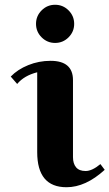

<svg xmlns="http://www.w3.org/2000/svg" viewBox="-20 -770 459 805"><path d="M154.5 -613.5Q131 -637 131 -670Q131 -703 154.5 -726.5Q178 -750 211 -750Q244 -750 267.5 -726.5Q291 -703 291 -670Q291 -637 267.5 -613.5Q244 -590 211 -590Q178 -590 154.5 -613.5ZM192 -515Q286 -515 286 -434V-111Q286 -84 299 -68.5Q312 -53 339 -53Q366 -53 401 -82L419 -58Q339 15 259 15Q136 15 136 -132V-467Q81 -453 52 -418L25 -449Q54 -479 98.5 -497Q143 -515 192 -515Z"/></svg>

Font: Croissant One
Style: Regular
Weight: 400
Designer: Eduardo Rodriguez Tunni
Foundry: Eduardo Rodriguez Tunni
Version: Version 1.001